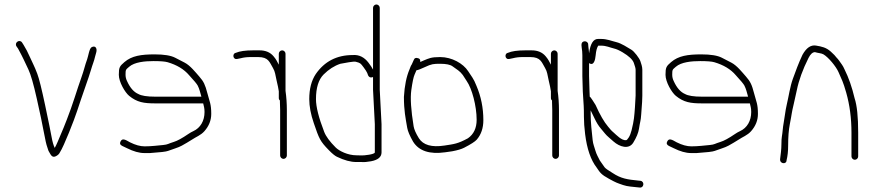

<svg xmlns="http://www.w3.org/2000/svg" viewBox="-20 -708 3905 858"><path d="M409.8 -472.7C407.3 -464.5 405.6 -458.5 404.8 -454.7C400.7 -435.3 393.4 -420.1 386 -394C376.8 -361.7 351.6 -294.1 341.6 -263L324.6 -212C312.8 -175 265.4 -53.7 247.6 -27C244.3 -19.7 238.1 -13.9 229.1 -9.6C210.9 -1 205.6 -19.9 198.6 -30.5C194.6 -36.6 195.2 -41 190.6 -52.5C187.3 -60.8 182.4 -82.5 175.9 -117.4C169.5 -152.3 159 -202.2 144.4 -267.2C129.9 -332.1 117.4 -375.6 106.9 -397.5C86.8 -439.3 84.8 -446.6 60.6 -491L53.6 -501C43.1 -518 67.7 -534.3 78.6 -518L85.6 -507C95.2 -491.9 104.9 -473.2 114.6 -451C127.7 -421 132.4 -416 146.7 -378.1C154.7 -356.8 166.4 -309.9 181.7 -237.6C197 -165.2 206.6 -118.1 210.5 -96.2C214.4 -74.4 219.1 -58 224.6 -47C230.2 -58.2 231.6 -59.7 237.6 -74C257.9 -122.6 269.3 -146 296.6 -222L313.6 -272C324.7 -306.6 334.5 -335.8 342.9 -359.5C356.7 -397.9 358.4 -413.1 369.6 -443.5C374.3 -456 379 -491.4 389.3 -497C406.9 -506.6 415.5 -491 409.8 -472.7Z M880 -276C874.8 -294 871.2 -310.8 863.4 -325.8C859.6 -333 846.8 -348.4 825 -372C802.6 -398.4 770.6 -417.8 729 -430C717.7 -433.3 696.7 -435 666 -435C627 -435 581.1 -430.6 557 -409.5C542.2 -396.5 541 -397.7 541 -374C541 -364 543.3 -354.3 548 -345C561.4 -315.5 578.1 -296.5 598 -288C612 -280 637.3 -276 674 -276ZM888 -246H674C622.9 -246 592.3 -250.8 557.1 -279.7C538.5 -295 511 -341.8 511 -373.7C511 -407.2 514.7 -412.1 536 -430.5C568.5 -458.5 610.1 -465 671.1 -465C712.9 -465 743.4 -460 762.6 -450.1C776.9 -442.7 791 -435.4 805 -428.2C830.2 -415.3 853.5 -385.2 870.5 -366C890.2 -343.7 896.9 -329.4 906.7 -291.5C916.9 -252.3 924 -243.6 924 -199C924 -170.4 913.7 -144.5 893.2 -121.5C876.9 -103.2 855.6 -96.2 837 -83.5C822.2 -73.4 808 -66.4 792.4 -57.1C778.1 -48.6 747.5 -40.4 731.3 -33.8C722.9 -30.3 695.8 -27.1 650 -24H625C602.3 -24 576.3 -31.3 547 -46L526 -56C516.5 -60.8 514.1 -67.6 519 -76.5C527.1 -91.4 539.1 -84.5 561 -72C585 -60 606.8 -54 626.3 -54C656.7 -54 685.8 -57.9 709 -60C731 -62 731.1 -66.1 756.9 -73.9C772.2 -78.5 793.9 -90.3 822 -109.5C829.3 -114.5 836.7 -118.7 844 -122C875.7 -136.4 894 -168.2 894 -207.5C894 -226.7 890.5 -233.5 888 -246Z M1255.9 -468V-302C1259.9 -274 1261.9 -245.3 1261.9 -216V-13C1261.9 -5.1 1254.8 2 1246.9 2C1239 2 1231.9 -5.1 1231.9 -13V-216C1231.9 -228.7 1231.6 -240.7 1230.9 -252V-259C1227.6 -261.7 1225.9 -265.3 1225.9 -270V-300C1224.3 -311.7 1220.9 -328 1215.9 -349C1210.2 -373.3 1210 -387.2 1199.9 -404C1184.3 -430 1180.3 -453 1133.9 -453H1099.5C1083.8 -453 1069.3 -451.3 1056 -447.8C1042.6 -444.3 1034.3 -443.3 1030.9 -445C1019.1 -450.9 1020.8 -469.8 1033.9 -472C1051 -479.3 1076.6 -483 1110.7 -483H1139.9C1166.8 -483 1187.6 -474.2 1202.4 -456.5C1215.1 -441.4 1217.2 -434.7 1225.9 -419V-468C1225.9 -475.9 1233 -483 1240.9 -483C1248.8 -483 1255.9 -475.9 1255.9 -468Z M1655 -27V-153L1647 -307V-364C1646.3 -363.3 1645.7 -363 1645 -363C1635.9 -360 1629.2 -362.6 1625 -371L1621 -382C1618.3 -388 1613 -396.3 1605 -407C1590.5 -426.3 1590.9 -426.3 1569.6 -432.1C1560.5 -434.6 1521.1 -426.6 1501 -423C1474 -414 1449.1 -398.1 1426.2 -375.2C1403.4 -352.4 1392 -315.7 1392 -265C1392 -230.8 1404.2 -182 1428.7 -118.8C1436.4 -98.7 1453.6 -75.4 1480 -49C1495.8 -33.2 1534.2 -14 1573 -14C1581 -14 1588.8 -13.8 1596.5 -13.4C1605.7 -12.9 1655 -17.9 1655 -27ZM1662 -688C1669.9 -688 1677 -680.9 1677 -673V-307L1685 -153V-27C1685 -6.4 1669.3 6.8 1637.8 12.7C1621 15.9 1606.8 17 1595 16H1572C1546.9 16 1518 8.2 1485.5 -7.5C1476.5 -11.8 1464.5 -21.6 1449.6 -36.9C1410.1 -77.3 1406.2 -87.8 1382.2 -158C1368.7 -197.3 1362 -233 1362 -265C1362 -310.7 1371.7 -348 1391 -377C1430.2 -433.7 1485.2 -462 1556 -462C1584.2 -464.3 1607.8 -452.8 1627 -427.5C1636.3 -415.2 1643 -405 1647 -397V-673C1647 -680.9 1654.1 -688 1662 -688Z M1841 -394C1840.3 -392 1837.6 -385.6 1832.7 -374.8C1827.8 -364 1823 -340.8 1818 -305.1C1813.1 -269.5 1816.6 -215.6 1828.4 -143.5C1830.6 -129.8 1838.5 -112 1852 -90C1871.2 -59.8 1909.1 -48.9 1965.5 -57.5C2010.5 -64.3 2025.5 -65.5 2071 -90C2097 -108.2 2110 -135.8 2110 -172.7C2110 -234.3 2089 -312.9 2065.5 -346C2059.8 -354 2054 -363 2048 -373C2034.4 -391.2 2022 -397.1 2002.5 -411.5C1992.2 -419.2 1973.7 -423 1947 -423C1917.4 -423 1908.4 -422.2 1879.5 -408.5C1860.5 -399.5 1847.7 -394.7 1841 -394ZM1858 -431C1862 -433 1867.3 -435.3 1874 -438C1897 -447.2 1905.7 -453 1947 -453C1999.4 -453 2049.8 -424.3 2072 -390L2091 -361.5C2097 -352.5 2103 -340.3 2109 -325C2129.7 -276.8 2140 -225.4 2140 -171C2140 -135.8 2130.2 -106.8 2110.5 -84C2103 -75.4 2084.2 -63.3 2054.1 -47.8C2042.2 -41.7 2024.5 -36.4 2001 -32L1969.5 -27.5C1899.8 -17.6 1852 -33.4 1826 -75C1811.1 -101.1 1802.4 -121.6 1799.8 -136.5C1792.3 -180.6 1785 -213.5 1785 -275C1787.9 -325 1796.3 -366 1810 -398C1813.5 -406.2 1815.3 -413.8 1820 -420L1829 -440C1832 -449 1839.3 -451.4 1851 -447C1856.3 -445 1858.7 -439.7 1858 -431Z M2471.9 -468V-302C2475.9 -274 2477.9 -245.3 2477.9 -216V-13C2477.9 -5.1 2470.8 2 2462.9 2C2455 2 2447.9 -5.1 2447.9 -13V-216C2447.9 -228.7 2447.6 -240.7 2446.9 -252V-259C2443.6 -261.7 2441.9 -265.3 2441.9 -270V-300C2440.3 -311.7 2436.9 -328 2431.9 -349C2426.2 -373.3 2426 -387.2 2415.9 -404C2400.3 -430 2396.3 -453 2349.9 -453H2315.5C2299.8 -453 2285.3 -451.3 2272 -447.8C2258.6 -444.3 2250.3 -443.3 2246.9 -445C2235.1 -450.9 2236.8 -469.8 2249.9 -472C2267 -479.3 2292.6 -483 2326.7 -483H2355.9C2382.8 -483 2403.6 -474.2 2418.4 -456.5C2431.1 -441.4 2433.2 -434.7 2441.9 -419V-468C2441.9 -475.9 2449 -483 2456.9 -483C2464.8 -483 2471.9 -475.9 2471.9 -468Z M2608.4 -510 2609.4 -498C2610.5 -486.3 2612.2 -479.7 2612.4 -470C2618.1 -512.7 2631.4 -534 2652.4 -534H2665.4C2693.2 -534 2711 -525.3 2734.4 -519.7C2756.7 -514.5 2785.1 -495.5 2801.8 -485.6C2814 -478.4 2837.6 -447.8 2841.9 -434C2845.3 -423.2 2850.4 -410.4 2850.4 -396V-280.5C2850.4 -270.8 2850.1 -261.3 2849.4 -252L2845.4 -197C2843.6 -167.2 2840.3 -165.2 2835.4 -132.2C2832.7 -114.4 2824.2 -93.8 2809.9 -70.5C2790.4 -38.7 2748.9 -51.7 2721.9 -75.5C2716.2 -80.5 2709.7 -86.2 2702.4 -92.5C2683.5 -108.8 2684.1 -111.7 2665.1 -133.5C2654.9 -145.2 2645.4 -160.6 2636.6 -179.5C2627.8 -198.5 2622.1 -210.3 2619.4 -215V-202C2619.4 -162.1 2624.4 -117.6 2628.4 -82C2630.6 -62.5 2635.6 -53.4 2640.9 -34.3C2645 -19.3 2654.4 -3 2660.4 9L2681.6 39.3C2685.1 44.2 2697 52.8 2717.4 65C2755.5 90.4 2784.2 94.2 2832.4 99L2842.4 100C2862 103.3 2857.3 133.1 2838.4 130L2828.4 129C2807.6 126.7 2783.5 125.5 2764.9 119C2737 109.3 2735.1 109.5 2700.8 90.6C2667 72.1 2661.9 64.2 2646.4 41C2620.1 7.1 2602.9 -42.7 2594.8 -108.4C2591.2 -137.5 2589.4 -163.2 2589.4 -185.5C2589.4 -207.8 2589.1 -224.3 2588.4 -235L2584.4 -299L2582.4 -368V-461C2582.4 -472.3 2581.4 -484 2579.4 -496L2578.4 -507C2578.4 -517.2 2583.1 -522.7 2592.4 -523.5C2600.4 -524.2 2608.4 -517.9 2608.4 -510ZM2614.4 -300C2614.4 -292 2614.7 -284 2615.4 -276C2617.4 -274.7 2619.1 -273 2620.4 -271L2627.4 -261C2632.7 -253 2637.4 -245.7 2641.4 -239C2660.9 -195.2 2679.6 -162.8 2697.4 -142C2707.4 -130.3 2709.8 -126.2 2722.9 -115C2733.8 -105.7 2757.9 -79.3 2777.9 -81.5C2780.9 -81.8 2784.9 -86.1 2790 -94.2C2795 -102.4 2799.1 -113 2802.4 -126C2813.8 -171.5 2814.4 -189.1 2817.4 -228L2820.4 -281V-396C2820.4 -402 2817.7 -412.4 2812.3 -427.2C2806.9 -441.9 2790.2 -457.6 2762.1 -474.3C2747.3 -483.1 2734.6 -488.8 2724.1 -491.2C2703.6 -496.1 2689.7 -504 2665.4 -504H2653.4C2647.5 -495.1 2643.6 -480.8 2641.9 -461.1C2639.9 -438.3 2632.9 -412.3 2612.4 -426V-368Z M3323 -276C3317.8 -294 3314.2 -310.8 3306.4 -325.8C3302.6 -333 3289.8 -348.4 3268 -372C3245.6 -398.4 3213.6 -417.8 3172 -430C3160.7 -433.3 3139.7 -435 3109 -435C3070 -435 3024.1 -430.6 3000 -409.5C2985.2 -396.5 2984 -397.7 2984 -374C2984 -364 2986.3 -354.3 2991 -345C3004.4 -315.5 3021.1 -296.5 3041 -288C3055 -280 3080.3 -276 3117 -276ZM3331 -246H3117C3065.9 -246 3035.3 -250.8 3000.1 -279.7C2981.5 -295 2954 -341.8 2954 -373.7C2954 -407.2 2957.7 -412.1 2979 -430.5C3011.5 -458.5 3053.1 -465 3114.1 -465C3155.9 -465 3186.4 -460 3205.6 -450.1C3219.9 -442.7 3234 -435.4 3248 -428.2C3273.2 -415.3 3296.5 -385.2 3313.5 -366C3333.2 -343.7 3339.9 -329.4 3349.7 -291.5C3359.9 -252.3 3367 -243.6 3367 -199C3367 -170.4 3356.7 -144.5 3336.2 -121.5C3319.9 -103.2 3298.6 -96.2 3280 -83.5C3265.2 -73.4 3251 -66.4 3235.4 -57.1C3221.1 -48.6 3190.5 -40.4 3174.3 -33.8C3165.9 -30.3 3138.8 -27.1 3093 -24H3068C3045.3 -24 3019.3 -31.3 2990 -46L2969 -56C2959.5 -60.8 2957.1 -67.6 2962 -76.5C2970.1 -91.4 2982.1 -84.5 3004 -72C3028 -60 3049.8 -54 3069.3 -54C3099.7 -54 3128.8 -57.9 3152 -60C3174 -62 3174.1 -66.1 3199.9 -73.9C3215.2 -78.5 3236.9 -90.3 3265 -109.5C3272.3 -114.5 3279.7 -118.7 3287 -122C3318.7 -136.4 3337 -168.2 3337 -207.5C3337 -226.7 3333.5 -233.5 3331 -246Z M3800 6C3792.1 6 3785 -1.1 3785 -9V-115C3785 -179.2 3777.2 -238.9 3761.5 -294.1C3747.3 -343.9 3741.4 -352.8 3727 -385.9C3715.7 -411.5 3682.3 -451.7 3660 -465C3650.9 -470.5 3634.2 -470.9 3622 -475C3611.4 -475 3601.7 -466.3 3593 -449C3567.2 -397.4 3549.8 -349.3 3540.7 -304.7C3537.1 -287.2 3532.7 -267.7 3527.7 -246.2C3515.9 -196.5 3520.1 -206.7 3509.5 -153C3504.5 -127.6 3502 -95.6 3502 -57C3502 -32.3 3499.7 -10.7 3495 8C3495 28.3 3463.2 24.8 3466.2 2C3468.5 -15.8 3472 -40.7 3472 -64.2C3472 -78.9 3472.7 -90.1 3474 -97.7C3477.9 -119.4 3477.5 -135.4 3482.2 -160.2C3487.6 -189 3489.1 -212 3495.5 -239C3504.4 -276.4 3510.5 -321.1 3523 -355.5C3535.8 -390.5 3547.9 -424.4 3566 -463C3583.4 -494.3 3603.4 -508 3626.1 -504.4C3652.9 -500 3672.2 -495.7 3692.6 -477.4C3705.5 -465.8 3714 -457 3718 -451C3722.7 -446.3 3726.9 -441.3 3730.5 -436C3739.5 -422.9 3746.7 -415.1 3754 -398C3772.5 -361.1 3787.5 -318.1 3799 -269C3809.7 -237 3815 -185.7 3815 -115V-9C3815 -1.1 3808 6 3800 6Z"/></svg>

Font: MewTooHand
Style: Reversed
Weight: 400
Designer: Mew Too, Robert Jablonski
Version: Version 0.77